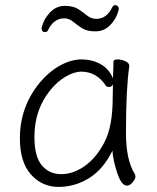

<svg xmlns="http://www.w3.org/2000/svg" viewBox="-20 -717 615 753"><path d="M446 -682Q439 -647 414 -620.5Q389 -594 355 -594Q321 -594 301.5 -606.5Q282 -619 266.5 -632Q251 -645 232 -645Q191 -645 169 -600Q165 -591 158 -591Q143 -591 143 -606Q150 -640 175 -667Q200 -694 234 -694Q268 -694 287.5 -681Q307 -668 322.5 -655.5Q338 -643 358 -643Q398 -643 420 -688Q425 -697 431 -697Q437 -697 441.5 -693Q446 -689 446 -682ZM487 -457Q474 -368 474 -196Q474 -89 509 -34Q511 -30 511 -23Q511 -16 500.5 -2.5Q490 11 478 11Q456 11 439.5 -39.5Q423 -90 421 -126Q385 -53 329.5 -18.5Q274 16 209.5 16Q145 16 101.5 -32.5Q58 -81 58 -175Q58 -298 136 -393Q172 -436 215.5 -460Q259 -484 299.5 -484Q340 -484 373.5 -466Q407 -448 423 -410Q425 -456 425 -475Q425 -484 440.5 -484Q456 -484 471.5 -477Q487 -470 487 -459ZM423 -386Q418 -376 408.5 -376Q399 -376 396 -380Q359 -436 299 -436Q271 -436 237.5 -416.5Q204 -397 176 -362Q115 -286 115 -180Q115 -103 144 -68.5Q173 -34 220 -34Q267 -34 312.5 -66Q358 -98 390 -160Q422 -222 422 -334Q422 -361 423 -386Z"/></svg>

Font: ToneOZ-Pinyin-WenKai-Light
Style: Light
Weight: 300
Designer: Fontworks Inc.
Foundry: ToneOZ
Version: Version 0.240331